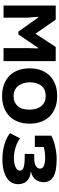

<svg xmlns="http://www.w3.org/2000/svg" viewBox="616 -1170 568 1840"><g transform="rotate(90 900.0 -250.0)"><path d="M441 -229 444 -333H439L310 -142H283L147 -333H141L149 -230V0H33V-500H168L301 -309H305L430 -500H566V0H441Z M635 -250Q635 -313 654 -362Q673 -411 708 -445Q743 -479 791.5 -496.5Q840 -514 900 -514Q963 -514 1012.5 -495Q1062 -476 1096 -441.5Q1130 -407 1147.5 -358Q1165 -309 1165 -250Q1165 -187 1146 -138Q1127 -89 1092 -55Q1057 -21 1008.5 -3.5Q960 14 900 14Q837 14 787.5 -5Q738 -24 704 -58.5Q670 -93 652.5 -142Q635 -191 635 -250ZM769 -250Q769 -217 778 -189Q787 -161 804 -140Q821 -119 845 -107.5Q869 -96 900 -96Q958 -96 994.5 -133Q1031 -170 1031 -250Q1031 -319 997 -361.5Q963 -404 900 -404Q872 -404 848 -395.5Q824 -387 806.5 -368Q789 -349 779 -320Q769 -291 769 -250Z M1280 -457Q1295 -466 1318 -475Q1341 -484 1370.5 -491.5Q1400 -499 1434 -504Q1468 -509 1505 -509Q1622 -509 1674 -477Q1726 -445 1726 -384Q1726 -367 1721 -348Q1716 -329 1704 -312Q1692 -295 1673.5 -282Q1655 -269 1628 -264V-260Q1686 -255 1715.5 -223Q1745 -191 1745 -140Q1745 -108 1731 -80.5Q1717 -53 1687.5 -33Q1658 -13 1613 -1Q1568 11 1505 11Q1463 11 1425 5Q1387 -1 1355 -11.5Q1323 -22 1297.5 -35Q1272 -48 1256 -62L1306 -158Q1321 -146 1342 -135.5Q1363 -125 1387.5 -117Q1412 -109 1438.5 -104Q1465 -99 1491 -99Q1544 -99 1579.5 -114Q1615 -129 1615 -157Q1615 -183 1581.5 -193Q1548 -203 1484 -203H1455V-294H1496Q1547 -294 1571.5 -310Q1596 -326 1596 -349Q1596 -376 1567.5 -387.5Q1539 -399 1488 -399Q1460 -399 1431 -394Q1409 -391 1389 -386V-300H1280Z"/></g></svg>

Font: PT Mono
Style: Bold
Weight: 700
Monospace: yes
Designer: A.Korolkova, I.Chaeva
Foundry: ParaType Ltd
Version: Version 1.000 OFL